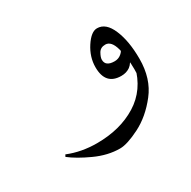

<svg xmlns="http://www.w3.org/2000/svg" viewBox="-81 -255 301 303"><g transform="rotate(-30 69.5 -103.5)"><path d="M159.2 -119.6Q159.2 -83.5 140.4 -59.6Q121.6 -35.6 98.4 -23.9Q75.2 -12.2 62 -12.2Q40 -12.2 17.1 -22.7Q-5.9 -33.2 -19.5 -43.9L-17.6 -47.4Q6.3 -37.6 34.7 -37.6Q77.1 -37.6 107.4 -56.4Q137.7 -75.2 147 -112.8ZM140.6 -76.7Q144 -90.8 144 -109.4Q144 -130.4 139.2 -148.2Q134.3 -166 123.5 -166Q114.7 -166 110.8 -159.2Q106.9 -152.3 106.9 -147.9Q106.9 -135.7 123.5 -135.7Q130.4 -135.7 135.7 -140.1Q141.1 -144.5 142.1 -150.9L147.9 -132.3Q144 -120.1 137.2 -115.2Q130.4 -110.4 121.1 -110.4Q92.3 -110.4 92.3 -142.6Q92.3 -161.1 103.3 -178Q114.3 -194.8 125 -194.8Q141.1 -194.8 150.1 -173.3Q159.2 -151.9 159.2 -119.6Q156.2 -106.4 151.4 -95.9Q146.5 -85.4 140.6 -76.7Z"/></g></svg>

Font: Lateef ExtraLight
Style: Regular
Weight: 200
Designer: SIL International
Foundry: SIL International
Version: Version 4.200